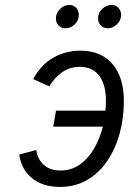

<svg xmlns="http://www.w3.org/2000/svg" viewBox="-20 -722 510 754"><path d="M216 12Q147.5 12 105.5 -22.5Q63.5 -57 55.5 -115L122.5 -133Q128 -95 152.8 -73.8Q177.5 -52.5 216.5 -52.5Q260.5 -52.5 293.8 -76Q327 -99.5 349.5 -138.5Q372 -177.5 384 -224.5H189L200 -287.5H394Q396 -307 396 -326.5Q396 -389 370 -424.2Q344 -459.5 292.5 -459.5Q253 -459.5 222.5 -437.2Q192 -415 174 -382.5L110.5 -411.5Q141.5 -468.5 189.5 -495.8Q237.5 -523 295.5 -523Q376.5 -523 421.5 -470.8Q466.5 -418.5 466.5 -324.5Q466.5 -259.5 450.2 -199.2Q434 -139 402 -91.2Q370 -43.5 323.2 -15.8Q276.5 12 216 12ZM403 -611Q386.5 -611 375.8 -622.2Q365 -633.5 365 -649.5Q365 -671.5 381.5 -687Q398 -702.5 418 -702.5Q435 -702.5 445.2 -691Q455.5 -679.5 455.5 -663.5Q455.5 -642 439.2 -626.5Q423 -611 403 -611ZM237 -611Q220.5 -611 210 -622.2Q199.5 -633.5 199.5 -649.5Q199.5 -671 215.8 -686.8Q232 -702.5 252 -702.5Q269.5 -702.5 279.5 -691Q289.5 -679.5 289.5 -663.5Q289.5 -642 273.5 -626.5Q257.5 -611 237 -611Z"/></svg>

Font: Overpass Light
Style: Italic
Weight: 300
Italic angle: -10°
Designer: Delve Withrington, Dave Bailey, Thomas Jockin
Foundry: Delve Fonts LLC
Version: Version 4.000; ttfautohint (v1.8.3)